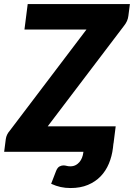

<svg xmlns="http://www.w3.org/2000/svg" viewBox="-42 -748 660 946"><path d="M590.5 -669.5Q589 -656.5 583.5 -644.2Q578 -632 569.5 -621.5L193 -125.5H528L517.5 -42L517 -41.5L514.5 -19Q509.5 22 494.5 58Q479.5 94 453.8 120.8Q428 147.5 391.2 163Q354.5 178.5 305.5 178.5Q279.5 178.5 256.8 173.5Q234 168.5 210 157.5L234.5 94Q241.5 77 251.5 72Q261.5 67 270 67Q278.5 67 286.2 69.2Q294 71.5 304.5 71.5Q319 71.5 330.2 65.8Q341.5 60 349.5 50.5Q357.5 41 362.2 28.8Q367 16.5 368.5 3.5L369 0H-21.5L-13.5 -62.5Q-12 -74 -6.8 -84.8Q-1.5 -95.5 6.5 -104.5L384 -602.5H78.5L94.5 -728H598Z"/></svg>

Font: Lato ExtraBold
Style: Italic
Weight: 800
Italic angle: -7°
Designer: Lukasz Dziedzic with Adam Twardoch and Botio Nikoltchev
Foundry: tyPoland Lukasz Dziedzic
Version: Version 2.015; 2015-08-06; http://www.latofonts.com/